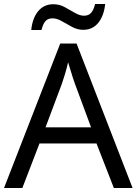

<svg xmlns="http://www.w3.org/2000/svg" viewBox="-20 -933 679 953"><path d="M545 0 459 -221H176L91 0H0L279 -717H360L638 0ZM352 -517Q349 -525 342 -546Q335 -567 328.5 -589.5Q322 -612 318 -624Q311 -593 302 -563.5Q293 -534 287 -517L206 -301H432ZM135 -784Q141 -843 169.5 -877.5Q198 -912 245 -912Q275 -912 301.5 -897.5Q328 -883 352 -869Q376 -855 397 -855Q420 -855 432.5 -869.5Q445 -884 452 -913H502Q496 -855 468 -820Q440 -785 393 -785Q365 -785 338.5 -799Q312 -813 287.5 -827.5Q263 -842 241 -842Q217 -842 205 -827.5Q193 -813 186 -784Z"/></svg>

Font: Noto Sans Mende Kikakui
Style: Regular
Weight: 400
Designer: Monotype Design Team
Foundry: Monotype Imaging Inc.
Version: Version 2.003; ttfautohint (v1.8.4.7-5d5b)